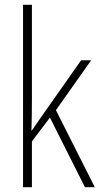

<svg xmlns="http://www.w3.org/2000/svg" viewBox="-20 -780 419 800"><path d="M113 -370Q113 -334 112.5 -302Q112 -270 111 -235H112Q124 -252 132.5 -265Q141 -278 152 -293L318 -529H360L213 -321L375 0H334L188 -290L113 -191V0H76V-760H113Z"/></svg>

Font: Noto Sans Thai Cond ExtLt
Style: Regular
Weight: 200
Width: 3
Designer: Monotype Design Team
Foundry: Monotype Imaging Inc.
Version: Version 2.002; ttfautohint (v1.8.4.7-5d5b)